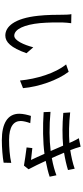

<svg xmlns="http://www.w3.org/2000/svg" viewBox="562 -1398 877 2040"><g transform="rotate(90 1000.0 -377.5)"><path d="M226 -696 130 -698C135 -674 136 -633 136 -610C136 -552 137 -432 147 -346C174 -89 264 4 357 4C425 4 486 -53 545 -221L482 -293C456 -193 410 -91 359 -91C289 -91 241 -200 225 -366C218 -447 217 -538 218 -600C219 -626 222 -672 226 -696ZM742 -669 664 -642C758 -526 818 -330 835 -152L916 -184C902 -351 831 -554 742 -669Z M1211 -268C1200 -232 1188 -186 1188 -144C1188 -20 1292 41 1469 41C1550 41 1646 33 1708 22L1710 -59C1640 -43 1546 -36 1466 -36C1325 -36 1265 -84 1265 -160C1265 -186 1276 -230 1288 -261ZM1842 -539C1797 -522 1737 -504 1659 -490C1642 -527 1628 -558 1620 -579L1602 -620C1670 -631 1735 -646 1786 -662L1772 -733C1714 -712 1644 -697 1575 -686C1560 -724 1547 -762 1538 -796L1448 -777C1461 -756 1470 -738 1485 -707C1489 -698 1493 -688 1498 -677C1403 -670 1292 -672 1174 -685L1179 -612C1302 -601 1427 -601 1527 -610C1534 -594 1541 -576 1549 -559L1584 -478C1466 -463 1319 -462 1168 -476L1171 -403C1324 -393 1486 -395 1614 -412C1637 -360 1660 -308 1679 -269C1648 -272 1601 -277 1553 -283L1546 -222C1609 -214 1689 -203 1739 -194L1778 -243C1750 -295 1718 -362 1689 -425C1756 -438 1813 -452 1857 -467Z"/></g></svg>

Font: Noto Sans CJK TC Regular
Style: Regular
Weight: 400
Designer: Ryoko NISHIZUKA (kana & ideographs); Paul D. Hunt (Latin, Greek & Cyrillic); Wenlong ZHANG (bopomofo); Sandoll Communica
Foundry: Adobe Systems Incorporated
Version: Version 1.001;PS 1.001;hotconv 1.0.78;makeotf.lib2.5.61930